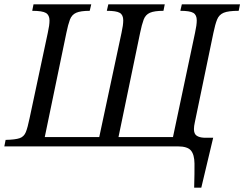

<svg xmlns="http://www.w3.org/2000/svg" viewBox="-33 -677 1130 888"><path d="M898 191H865Q867 121 866.5 79.5Q866 38 850 19Q834 0 789 0H-13L-7 -30Q38 -31 58 -38Q78 -45 86.5 -66Q95 -87 104 -131L188 -525Q192 -543 194 -557Q196 -571 196 -582Q196 -607 179.5 -617Q163 -627 116 -627L122 -657H389L382 -627Q340 -627 319.5 -618Q299 -609 290.5 -586.5Q282 -564 274 -525L174 -43H426L529 -525Q533 -543 535 -557.5Q537 -572 537 -583Q537 -608 521 -617.5Q505 -627 461 -627L468 -657H729L723 -627Q681 -627 660.5 -618Q640 -609 631.5 -586.5Q623 -564 615 -525L515 -43H767L869 -525Q873 -543 875 -557.5Q877 -572 877 -583Q877 -608 861 -617.5Q845 -627 801 -627L808 -657H1077L1071 -627Q1023 -627 1001.5 -618Q980 -609 971 -586.5Q962 -564 954 -525L868 -111Q866 -102 865 -94.5Q864 -87 864 -80Q864 -58 876.5 -49.5Q889 -41 911 -40H953Z"/></svg>

Font: STIX Two Text
Style: Italic
Weight: 400
Italic angle: -12°
Designer: Ross Mills, John Hudson & Paul Hanslow, Tiro Typeworks Ltd; with prior portions MicroPress Inc. and Coen Hoffman, Elsevi
Foundry: Tiro Typeworks Ltd
Version: Version 2.13 b171